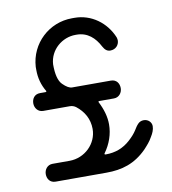

<svg xmlns="http://www.w3.org/2000/svg" viewBox="-68 -619 610 679"><g transform="rotate(-10 237.0 -279.5)"><path d="M406 -57C418 -70 429 -82 437 -97C444 -108 450 -121 450 -134C450 -147 439 -160 422 -160C414 -160 407 -157 402 -152C395 -145 391 -138 386 -130C379 -119 370 -109 358 -98C333 -75 304 -64 269 -64C266 -64 265 -65 265 -66C265 -67 265 -68 266 -69C287 -98 299 -132 299 -167C299 -194 291 -222 276 -251C276 -253 277 -254 278 -254H332C351 -254 362 -270 362 -286C362 -302 353 -318 332 -318H193C184 -318 173 -324 160 -337C147 -350 141 -374 141 -410C144 -462 189 -499 237 -499H241C280 -499 306 -475 323 -442C330 -429 338 -423 349 -423C369 -423 381 -438 381 -454C381 -458 380 -461 379 -465C356 -521 304 -559 244 -559H235C152 -559 84 -495 79 -412V-401C79 -372 86 -346 101 -321C101 -319 100 -318 98 -318H78C57 -318 48 -302 48 -286C48 -270 59 -254 78 -254H173C181 -254 188 -252 195 -247C222 -226 239 -197 239 -161C239 -108 194 -64 139 -64H78C59 -64 48 -48 48 -32C48 -16 57 0 78 0H260C317 0 363 -14 406 -57Z"/></g></svg>

Font: Fabada
Style: Regular
Weight: 400
Designer: deFharo
Foundry: deFharo.com
Version: Version 4.000 2011 initial release